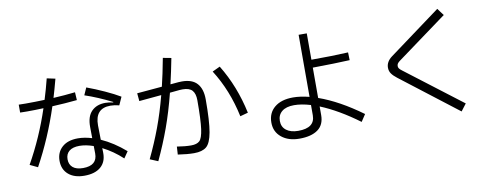

<svg xmlns="http://www.w3.org/2000/svg" viewBox="-69 -1171 4051 1578"><g transform="rotate(-10 1957.0 -382.5)"><path d="M578 -591Q480 -581 371 -576Q289 -324 168 -103L103 -134Q220 -342 296 -573Q227 -570 158 -570Q119 -570 101 -571V-637Q117 -636 160 -636Q239 -636 317 -639Q343 -722 365 -810L435 -795Q410 -701 392 -642Q486 -647 574 -657ZM715 -236Q818 -190 916 -105L879 -51Q804 -121 715 -166L716 -126Q717 -51 669 -9.5Q621 32 532 32Q448 32 399.5 -10Q351 -52 351 -124Q351 -194 398.5 -237Q446 -280 531 -280Q585 -280 648 -261L647 -354Q646 -441 688.5 -484.5Q731 -528 804 -528Q831 -528 869 -520L870 -524Q750 -584 645 -619L672 -680Q743 -654 818.5 -619.5Q894 -585 944 -555L914 -488Q875 -498 841 -498Q712 -498 713 -356ZM649 -195Q586 -217 533 -217Q477 -217 447.5 -193Q418 -169 418 -125Q418 -81 447 -56.5Q476 -32 532 -32Q651 -32 650 -133Z M1426 -591Q1436 -592 1455 -592Q1540 -592 1581 -546Q1622 -500 1622 -413Q1622 -230 1606 -141Q1590 -52 1555 -23Q1520 6 1452 6Q1396 6 1317 -6L1321 -72Q1389 -61 1439 -61Q1486 -61 1509 -82Q1532 -103 1542.5 -178Q1553 -253 1553 -418Q1553 -473 1529 -500Q1505 -527 1449 -527Q1433 -527 1424 -526L1342 -518Q1303 -364 1257 -237Q1211 -110 1150 20L1083 -8Q1142 -131 1186.5 -250.5Q1231 -370 1268 -511L1082 -494L1076 -560L1285 -578Q1309 -676 1334 -810L1403 -797Q1382 -688 1358 -585ZM1782 -658Q1896 -472 1944 -245L1878 -227Q1831 -450 1718 -628Z M2852 -8Q2686 -131 2534 -193V-121Q2534 -40 2479.5 -0.5Q2425 39 2326 39Q2234 39 2177 -7.5Q2120 -54 2120 -131Q2120 -211 2176 -257.5Q2232 -304 2331 -304Q2390 -304 2466 -285V-803H2534V-583Q2715 -583 2841 -590L2843 -525Q2725 -519 2534 -517V-264Q2702 -205 2891 -67ZM2466 -217Q2389 -240 2328 -240Q2262 -240 2226.5 -211Q2191 -182 2191 -132Q2191 -82 2227.5 -54Q2264 -26 2327 -26Q2466 -26 2466 -131Z M3202 -315Q3172 -338 3157 -359.5Q3142 -381 3142 -409Q3142 -459 3192 -496L3625 -815L3669 -756L3247 -447Q3235 -438 3229 -429Q3223 -420 3223 -408Q3223 -397 3229.5 -388Q3236 -379 3252 -367L3721 -9L3676 50Z"/></g></svg>

Font: IBM Plex Sans SC
Style: Regular
Weight: 400
Designer: Mike Abbink; Paul van der Laan; Pieter van Rosmalen; Eunyou Noh; Wujin Sim; Chorong Kim; Dohee Lee; Yejin We; Jinhee Kim
Foundry: Sandoll Inc.
Version: Version 1.000